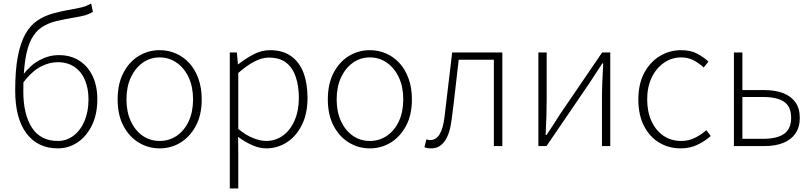

<svg xmlns="http://www.w3.org/2000/svg" viewBox="-20 -827 4597 1087"><path d="M308 13Q194 13 130 -71.5Q66 -156 66 -315Q66 -430 81 -507.5Q96 -585 123.5 -634Q151 -683 191.5 -710.5Q232 -738 284 -752Q336 -766 397 -776Q425 -781 441 -785Q457 -789 469 -794Q481 -799 496 -807L506 -760Q485 -747 462 -740.5Q439 -734 407 -729Q347 -719 299 -707.5Q251 -696 216 -672.5Q181 -649 158 -606Q135 -563 123.5 -491Q112 -419 112 -310Q112 -180 160.5 -104.5Q209 -29 308 -29Q357 -29 396.5 -59Q436 -89 458.5 -142Q481 -195 481 -265Q481 -325 461.5 -372.5Q442 -420 402.5 -447.5Q363 -475 306 -475Q260 -475 211 -450Q162 -425 110 -358V-403Q151 -458 204 -486.5Q257 -515 313 -515Q380 -515 429 -483.5Q478 -452 504.5 -396Q531 -340 531 -265Q531 -179 500 -116.5Q469 -54 418.5 -20.5Q368 13 308 13Z M884 13Q820 13 766 -19.5Q712 -52 679 -114Q646 -176 646 -264Q646 -353 679 -415.5Q712 -478 766 -510.5Q820 -543 884 -543Q932 -543 975 -524.5Q1018 -506 1051 -470.5Q1084 -435 1103 -382.5Q1122 -330 1122 -264Q1122 -176 1088.5 -114Q1055 -52 1001.5 -19.5Q948 13 884 13ZM884 -29Q938 -29 981 -58.5Q1024 -88 1048.5 -141Q1073 -194 1073 -264Q1073 -335 1048.5 -388Q1024 -441 981 -471.5Q938 -502 884 -502Q830 -502 787.5 -471.5Q745 -441 720.5 -388Q696 -335 696 -264Q696 -194 720.5 -141Q745 -88 787.5 -58.5Q830 -29 884 -29Z M1281 240V-530H1321L1327 -463H1329Q1368 -494 1414 -518.5Q1460 -543 1509 -543Q1580 -543 1627.5 -509.5Q1675 -476 1698 -415.5Q1721 -355 1721 -273Q1721 -183 1688.5 -118.5Q1656 -54 1603 -20.5Q1550 13 1487 13Q1450 13 1409.5 -4.5Q1369 -22 1328 -52L1329 46V240ZM1486 -29Q1540 -29 1582 -59.5Q1624 -90 1648 -145.5Q1672 -201 1672 -273Q1672 -338 1655 -390Q1638 -442 1601 -471.5Q1564 -501 1502 -501Q1463 -501 1420 -478.5Q1377 -456 1329 -414V-97Q1374 -60 1415 -44.5Q1456 -29 1486 -29Z M2074 13Q2010 13 1956 -19.5Q1902 -52 1869 -114Q1836 -176 1836 -264Q1836 -353 1869 -415.5Q1902 -478 1956 -510.5Q2010 -543 2074 -543Q2122 -543 2165 -524.5Q2208 -506 2241 -470.5Q2274 -435 2293 -382.5Q2312 -330 2312 -264Q2312 -176 2278.5 -114Q2245 -52 2191.5 -19.5Q2138 13 2074 13ZM2074 -29Q2128 -29 2171 -58.5Q2214 -88 2238.5 -141Q2263 -194 2263 -264Q2263 -335 2238.5 -388Q2214 -441 2171 -471.5Q2128 -502 2074 -502Q2020 -502 1977.5 -471.5Q1935 -441 1910.5 -388Q1886 -335 1886 -264Q1886 -194 1910.5 -141Q1935 -88 1977.5 -58.5Q2020 -29 2074 -29Z M2422 13Q2409 13 2400.5 11.5Q2392 10 2383 7L2394 -38Q2399 -37 2404 -35.5Q2409 -34 2416 -34Q2449 -34 2469 -67Q2489 -100 2497 -168Q2508 -259 2518.5 -349.5Q2529 -440 2540 -530H2824V0H2776V-489H2577Q2567 -406 2558 -324Q2549 -242 2538 -158Q2528 -71 2498.5 -29Q2469 13 2422 13Z M3028 0V-530H3075V-263Q3075 -220 3073.5 -168Q3072 -116 3069 -63H3074Q3091 -88 3112.5 -120.5Q3134 -153 3149 -178L3389 -530H3435V0H3388V-267Q3388 -311 3390 -363Q3392 -415 3395 -468H3390Q3374 -443 3352 -410Q3330 -377 3314 -352L3074 0Z M3834 13Q3766 13 3712 -19.5Q3658 -52 3626 -114Q3594 -176 3594 -264Q3594 -353 3628 -415.5Q3662 -478 3717 -510.5Q3772 -543 3836 -543Q3890 -543 3927.5 -523Q3965 -503 3991 -478L3964 -445Q3938 -469 3907 -485.5Q3876 -502 3837 -502Q3783 -502 3739 -471.5Q3695 -441 3669.5 -388Q3644 -335 3644 -264Q3644 -194 3668.5 -141Q3693 -88 3736 -58.5Q3779 -29 3837 -29Q3879 -29 3915 -47Q3951 -65 3979 -90L4004 -57Q3970 -27 3927.5 -7Q3885 13 3834 13Z M4135 0V-530H4183V-317H4308Q4370 -317 4414.5 -299.5Q4459 -282 4483.5 -247.5Q4508 -213 4508 -160Q4508 -107 4483.5 -71.5Q4459 -36 4414.5 -18Q4370 0 4308 0ZM4183 -41H4297Q4380 -41 4419.5 -69.5Q4459 -98 4459 -160Q4459 -223 4419.5 -250.5Q4380 -278 4297 -278H4183Z"/></svg>

Font: Noto Sans SC ExtraLight
Style: Regular
Weight: 250
Designer: Ryoko NISHIZUKA 西塚涼子 (kana, bopomofo & ideographs); Paul D. Hunt (Latin, Greek & Cyrillic); Sandoll Communications 산돌커뮤니
Foundry: Adobe
Version: Version 2.004-H2;hotconv 1.0.118;makeotfexe 2.5.65603